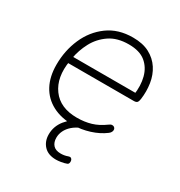

<svg xmlns="http://www.w3.org/2000/svg" viewBox="-163 -604 849 907"><g transform="rotate(30 261.5 -151.0)"><path d="M261 8Q196 8 148.5 -17Q101 -42 76 -88.5Q51 -135 51 -200Q51 -277 80 -343.5Q109 -410 165 -451Q221 -492 301 -492Q355 -492 391.5 -472.5Q428 -453 449.5 -420Q471 -387 477.5 -345Q484 -303 478 -259Q476 -245 471 -239.5Q466 -234 453 -234H80L86 -271H458L439 -259Q447 -313 435.5 -357Q424 -401 391.5 -427.5Q359 -454 300 -454Q237 -454 195.5 -425.5Q154 -397 131 -353.5Q108 -310 100 -264L97 -246Q81 -150 124.5 -90.5Q168 -31 259 -31Q301 -31 336 -41.5Q371 -52 405 -77Q414 -84 421 -84.5Q428 -85 433 -81.5Q438 -78 439.5 -72Q441 -66 438 -58.5Q435 -51 427 -45Q394 -20 349.5 -6Q305 8 261 8ZM273 190Q230 190 207 165.5Q184 141 184 103Q184 59 212.5 23.5Q241 -12 285 -31L303 0Q276 11 258.5 26.5Q241 42 232 60.5Q223 79 223 99Q223 124 236.5 139Q250 154 278 154Q287 154 296.5 152.5Q306 151 317 147Q326 144 331 147.5Q336 151 337.5 158Q339 165 337 171.5Q335 178 329 180Q316 185 300 187.5Q284 190 273 190Z"/></g></svg>

Font: Nunito ExtraLight
Style: Italic
Weight: 200
Italic angle: -9°
Designer: Vernon Adams
Foundry: Vernon Adams
Version: Version 3.602